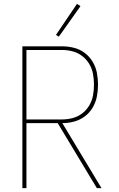

<svg xmlns="http://www.w3.org/2000/svg" viewBox="-20 -975 616 995"><path d="M96 0H117V-337H279L482 0H506L303 -337Q334 -337 364 -345Q394 -353 419 -371.5Q444 -390 460 -417Q476 -444 482 -474.5Q488 -505 488 -536Q488 -567 482 -598Q476 -629 459.5 -656Q443 -683 418 -701.5Q393 -720 362.5 -727.5Q332 -735 301 -735H96ZM301 -356H117V-716H301Q329 -716 356 -709Q383 -702 405.5 -685Q428 -668 442.5 -643.5Q457 -619 462 -591.5Q467 -564 467 -536Q467 -508 462 -480.5Q457 -453 442.5 -428.5Q428 -404 405.5 -387Q383 -370 356 -363Q329 -356 301 -356ZM285 -785 397 -943 379 -955 270 -794Z"/></svg>

Font: Iosevka Sparkle Thin
Style: Regular
Weight: 100
Designer: Belleve Invis
Foundry: Belleve Invis
Version: Version 4.5.0; ttfautohint (v1.8.3)